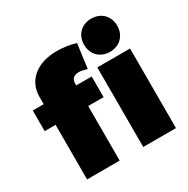

<svg xmlns="http://www.w3.org/2000/svg" viewBox="-181 -980 1122 1143"><g transform="rotate(-30 380.5 -408.5)"><path d="M594 -589C661 -589 708 -636 708 -703C708 -770 661 -817 594 -817C527 -817 480 -770 480 -703C480 -636 527 -589 594 -589ZM95 -566V-517H20V-375H95V0H319V-375H425V-517H319V-532C319 -561 339 -579 371 -578C387 -578 406 -573 427 -567L449 -733C410 -745 364 -752 322 -752C184 -753 95 -680 95 -566ZM481 0H706V-547H481Z"/></g></svg>

Font: Montserrat-Arabic Black
Style: Regular
Weight: 900
Designer: Mohamed Gaber
Foundry: Kief Type Foundry
Version: Version 5.008;PS 005.008;hotconv 1.0.88;makeotf.lib2.5.64775